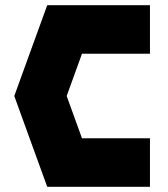

<svg xmlns="http://www.w3.org/2000/svg" viewBox="-20 -720 648 740"><path d="M35 -350 162 -700H558V-513H296L237 -350L296 -187H558V0H162Z"/></svg>

Font: Clickuper
Style: Bold
Weight: 700
Designer: Denis Ignatov
Foundry: Denis Ignatov
Version: Version 1.10 April 16, 2021